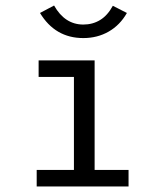

<svg xmlns="http://www.w3.org/2000/svg" viewBox="-20 -676 603 696"><path d="M113 0V-60H248V-397H120V-457H323V-60H446V0ZM389 -655 440 -629Q415 -585 374 -561.5Q333 -538 282 -538Q180 -538 125 -629L176 -656Q215 -587 282 -587Q316 -587 343 -603.5Q370 -620 389 -655Z"/></svg>

Font: Inconsolata SemiExpanded Thin
Style: Regular
Weight: 100
Width: 6
Monospace: yes
Designer: Raph Levien, Cyreal, Brenton Simpson
Foundry: Raph Levien, Cyreal, Google
Version: Version 3.100; ttfautohint (v1.8.4.7-5d5b)